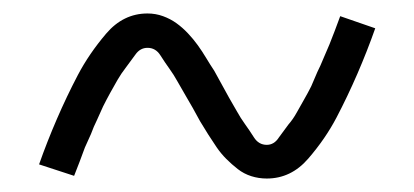

<svg xmlns="http://www.w3.org/2000/svg" viewBox="-20 -806 615 285"><path d="M376 -541Q364 -541 353 -544.5Q342 -548 333 -555Q324 -562 316 -570Q308 -578 301.5 -587.5Q295 -597 289 -606.5Q283 -616 277 -626L266 -646L255 -665Q249 -675 243.5 -685Q238 -695 231.5 -704Q225 -713 218 -724Q211 -735 199 -735Q188 -735 181 -725L167 -706Q160 -697 154.5 -687.5Q149 -678 143.5 -668Q138 -658 133 -648L124 -628Q119 -618 115 -607L106 -587Q102 -576 98 -565.5Q94 -555 90 -545L38 -562Q50 -596 64.5 -629.5Q79 -663 95.5 -694.5Q112 -726 137.5 -756Q163 -786 199 -786Q211 -786 222 -782Q233 -778 242 -771.5Q251 -765 259 -756.5Q267 -748 273.5 -739Q280 -730 286 -720Q292 -710 298 -701L309 -681L320 -661Q326 -651 331.5 -641Q337 -631 343.5 -622Q350 -613 357 -602Q364 -591 376 -591Q387 -591 394 -602L408 -621Q415 -629 420.5 -639Q426 -649 431.5 -658.5Q437 -668 442 -678L451 -699Q456 -709 460 -719L469 -740Q473 -750 477 -760.5Q481 -771 485 -782L537 -764Q525 -730 510.5 -696.5Q496 -663 479.5 -631.5Q463 -600 437.5 -570.5Q412 -541 376 -541Z"/></svg>

Font: Jozsika Light
Style: Regular
Weight: 300
Monospace: yes
Designer: Belleve Invis
Foundry: Belleve Invis
Version: 2.1.0